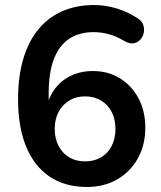

<svg xmlns="http://www.w3.org/2000/svg" viewBox="-20 -735 640 765"><path d="M326 10Q239 10 177.5 -31.5Q116 -73 84 -151Q52 -229 52 -340Q52 -430 72.5 -499.5Q93 -569 132 -617Q171 -665 227.5 -690Q284 -715 355 -715Q399 -715 444.5 -701.5Q490 -688 530 -661Q546 -651 551 -635Q556 -619 552.5 -603.5Q549 -588 538.5 -576.5Q528 -565 512 -562.5Q496 -560 477 -571Q443 -591 413 -599Q383 -607 353 -607Q295 -607 255 -580Q215 -553 194.5 -499Q174 -445 174 -364V-289H162Q170 -340 195.5 -376.5Q221 -413 261 -432.5Q301 -452 350 -452Q411 -452 458 -423Q505 -394 532 -343Q559 -292 559 -226Q559 -158 529.5 -104.5Q500 -51 447.5 -20.5Q395 10 326 10ZM319 -92Q355 -92 382.5 -108Q410 -124 425 -153.5Q440 -183 440 -221Q440 -260 425 -289Q410 -318 382.5 -334.5Q355 -351 319 -351Q283 -351 256 -334.5Q229 -318 213.5 -289Q198 -260 198 -221Q198 -183 213.5 -153.5Q229 -124 256 -108Q283 -92 319 -92Z"/></svg>

Font: Nunito
Style: Bold
Weight: 700
Designer: Vernon Adams
Foundry: Vernon Adams
Version: Version 3.602